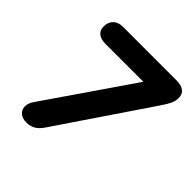

<svg xmlns="http://www.w3.org/2000/svg" viewBox="-181 -810 957 957"><g transform="rotate(45 298.0 -331.0)"><path d="M83 -44Q83 -67 100 -91L414 -548H147Q115 -548 97 -562Q79 -576 79 -602Q79 -634 97.5 -652Q116 -670 150 -670H523Q596 -670 596 -615Q596 -594 587 -574.5Q578 -555 556 -523L229 -40Q212 -15 192 -3.5Q172 8 145 8Q117 8 100 -6.5Q83 -21 83 -44Z"/></g></svg>

Font: SN Pro Bold
Style: Bold Italic
Weight: 700
Italic angle: -9°
Designer: Tobias Whetton
Foundry: Supernotes
Version: Version 1.003